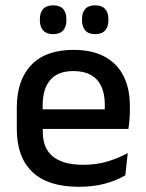

<svg xmlns="http://www.w3.org/2000/svg" viewBox="-20 -689 546 720"><path d="M276.5 11.5Q159.5 11.5 101.2 -44.2Q43 -100 43 -205V-285Q43 -388.5 97.2 -445.2Q151.5 -502 255.5 -502Q326 -502 373 -476.2Q420 -450.5 443.5 -403.5Q467 -356.5 467 -292V-273.5Q467 -256.5 465.5 -239Q464 -221.5 461.5 -205.5H371.5Q372.5 -231.5 372.8 -254.5Q373 -277.5 373 -296.5Q373 -337 360 -365Q347 -393 321 -407.8Q295 -422.5 255.5 -422.5Q197 -422.5 168.5 -389.2Q140 -356 140 -294.5V-248.5L140.5 -237V-193.5Q140.5 -166 148.8 -143.5Q157 -121 175.2 -104.8Q193.5 -88.5 222.5 -79.8Q251.5 -71 293 -71Q340 -71 381.2 -83Q422.5 -95 459 -115L450 -31.5Q417 -12 373.2 -0.2Q329.5 11.5 276.5 11.5ZM95 -205.5V-279H441.5V-205.5ZM179 -561Q154.5 -561 142 -574.8Q129.5 -588.5 129.5 -613.5V-617Q129.5 -642 142 -655.5Q154.5 -669 179 -669Q204.5 -669 216.8 -655.5Q229 -642 229 -617V-613.5Q229 -588.5 216.8 -574.8Q204.5 -561 179 -561ZM337 -561Q312 -561 299.8 -574.8Q287.5 -588.5 287.5 -613.5V-617Q287.5 -642 299.8 -655.5Q312 -669 337 -669Q362 -669 374.2 -655.5Q386.5 -642 386.5 -617V-613.5Q386.5 -588.5 374.2 -574.8Q362 -561 337 -561Z"/></svg>

Font: Anek Tamil Medium
Style: Regular
Weight: 500
Designer: Aadarsh Rajan (Tamil), Yesha Goshar (Latin)
Foundry: Ek Type
Version: Version 1.003